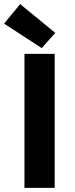

<svg xmlns="http://www.w3.org/2000/svg" viewBox="-42 -914 363 934"><path d="M77 0H224V-652H77ZM161 -680 227 -754 56 -894 -22 -799Z"/></svg>

Font: Giro Sans Regular
Style: Bold
Weight: 700
Designer: Paul D. Hunt
Foundry: Adobe Systems Incorporated
Version: Version 1.000;PS 1.0;hotconv 1.0.88;makeotf.lib2.5.647800